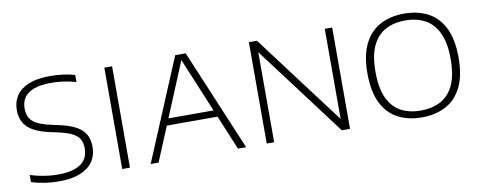

<svg xmlns="http://www.w3.org/2000/svg" viewBox="-56 -852 2781 1110"><g transform="rotate(-10 1334.5 -297.5)"><path d="M215 7Q177 7 135 1Q93 -5 55 -17V-59Q83.5 -50 111.5 -44.2Q139.5 -38.5 166 -35.8Q192.5 -33 216 -33Q277.5 -33 317.2 -47.2Q357 -61.5 376 -88.8Q395 -116 395 -155.5Q395 -188.5 381.8 -211Q368.5 -233.5 336.5 -248.5Q304.5 -263.5 249.5 -275L224 -280.5Q128 -300 87.2 -338.2Q46.5 -376.5 46.5 -441.5Q46.5 -489.5 70.5 -525.5Q94.5 -561.5 144 -581.8Q193.5 -602 269 -602Q307 -602 344.5 -597.2Q382 -592.5 414.5 -583V-541Q378 -552 341.5 -557Q305 -562 268.5 -562Q208 -562 169 -548Q130 -534 111.2 -507.2Q92.5 -480.5 92.5 -443.5Q92.5 -392.5 123 -365.5Q153.5 -338.5 234.5 -321.5L259.5 -316Q327 -302.5 366.5 -281.8Q406 -261 423.5 -230.2Q441 -199.5 441 -157Q441 -106.5 415.8 -69.8Q390.5 -33 340.2 -13Q290 7 215 7Z M587.5 0V-595H633V0Z M754.5 0 1003.5 -595H1065L1315 0H1267L1028.5 -573.5H1039L801 0ZM872 -202.5 884 -242H1184.5L1196 -202.5Z M1436 0V-595H1483.5L1894.5 -48.5H1881.5V-595H1925V0H1877L1466 -546.5H1479.5V0Z M2347 7Q2267 7 2207 -24.5Q2147 -56 2113.2 -123.2Q2079.5 -190.5 2079.5 -297Q2079.5 -404 2113.5 -471.5Q2147.5 -539 2208 -570.5Q2268.5 -602 2347 -602Q2427 -602 2487.2 -570.5Q2547.5 -539 2581 -471.5Q2614.5 -404 2614.5 -297Q2614.5 -190.5 2580.8 -123.2Q2547 -56 2486.5 -24.5Q2426 7 2347 7ZM2347 -33Q2413 -33 2462.8 -59Q2512.5 -85 2540.2 -142.8Q2568 -200.5 2568 -296Q2568 -393 2540 -451.2Q2512 -509.5 2462.2 -535.8Q2412.5 -562 2347 -562Q2281.5 -562 2232 -536Q2182.5 -510 2154.8 -452.2Q2127 -394.5 2127 -299Q2127 -202 2154.8 -143.5Q2182.5 -85 2232 -59Q2281.5 -33 2347 -33Z"/></g></svg>

Font: Encode Sans SC SemiExpanded ExtraLight
Style: Regular
Weight: 250
Width: 6
Designer: Multiple Designers
Foundry: Impallari Type
Version: Version 3.002